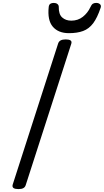

<svg xmlns="http://www.w3.org/2000/svg" viewBox="-20 -1286 714 1320"><path d="M107 14Q84 14 73.5 7Q63 0 67 -16L380 -988Q385 -1002 397.5 -1008.5Q410 -1015 432 -1015Q455 -1015 465 -1008Q475 -1001 470 -985L157 -14Q153 0 141 7Q129 14 107 14ZM454 -1058Q381 -1058 343 -1102.5Q305 -1147 315 -1239Q317 -1254 326 -1260Q335 -1266 350 -1266Q365 -1266 374.5 -1258.5Q384 -1251 384 -1239Q383 -1188 407.5 -1166Q432 -1144 470 -1144Q516 -1144 549.5 -1170.5Q583 -1197 601 -1236Q609 -1254 618 -1260Q627 -1266 641 -1266Q658 -1266 667.5 -1257Q677 -1248 672 -1233Q649 -1164 620.5 -1126Q592 -1088 551.5 -1073Q511 -1058 454 -1058Z"/></svg>

Font: Playwrite MX
Style: Regular
Weight: 400
Designer: Veronika Burian, José Scaglione
Foundry: TypeTogether
Version: Version 1.002